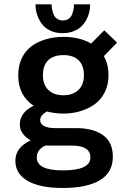

<svg xmlns="http://www.w3.org/2000/svg" viewBox="-20 -686 610 906"><path d="M405.5 -665.5Q405.5 -646 401 -627.5Q396.5 -609 386.5 -591Q376.5 -573 361.8 -559.5Q347 -546 324.8 -537.8Q302.5 -529.5 275.5 -529.5Q242 -529.5 216.5 -541.8Q191 -554 176.5 -574.5Q162 -595 154.8 -618Q147.5 -641 147.5 -665.5H223.5Q223.5 -656 225.2 -645.5Q227 -635 231.8 -621Q236.5 -607 248.2 -598.2Q260 -589.5 276.5 -589.5Q293.5 -589.5 305 -598.2Q316.5 -607 321.2 -621Q326 -635 327.5 -645.2Q329 -655.5 329 -665.5ZM201 -160Q169.5 -141.5 169.5 -119.5Q169.5 -100.5 188.8 -91Q208 -81.5 238 -81.5H339Q420 -81.5 466.2 -48.2Q512.5 -15 512.5 53.5Q512.5 128 451.2 164.5Q390 201 276 201Q168 201 110.2 167.5Q52.5 134 52.5 72.5Q52.5 10 124.5 -23.5Q73.5 -54 73.5 -98Q73.5 -156 139 -187Q66 -235 66 -331Q66 -377 83.5 -412.8Q101 -448.5 131.2 -469.8Q161.5 -491 199 -501.5Q236.5 -512 279.5 -512Q356 -512 410 -480.5L472 -543L532.5 -485L470 -421Q492 -382.5 492 -331Q492 -285 473.5 -249Q455 -213 424 -192Q393 -171 356.2 -160.5Q319.5 -150 279.5 -150Q239.5 -150 201 -160ZM279.5 -236.5Q323.5 -236.5 349.8 -261.2Q376 -286 376 -331.5Q376 -377 351 -401.5Q326 -426 279.5 -426Q232.5 -426 207.5 -401.8Q182.5 -377.5 182.5 -331.5Q182.5 -286 208.5 -261.2Q234.5 -236.5 279.5 -236.5ZM153.5 57.5Q153.5 118 277 118Q406.5 118 406.5 57Q406.5 1 319.5 1H203Q198 1 195 0.5Q153.5 19 153.5 57.5Z"/></svg>

Font: League Mono Narrow Medium
Style: Regular
Weight: 500
Width: 3
Designer: Tyler Finck
Foundry: The League of Moveable Type / Tyler Finck
Version: Version 2.210